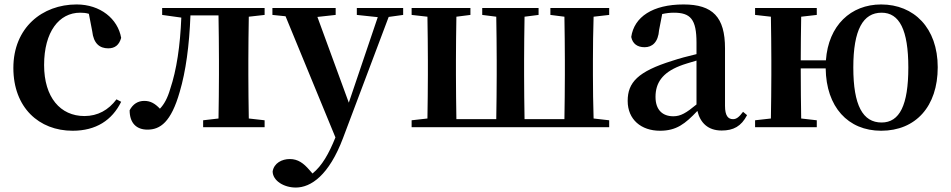

<svg xmlns="http://www.w3.org/2000/svg" viewBox="-20 -571 4270 862"><path d="M394 -431C400 -375 428 -354 466 -354C496 -354 515 -369 524 -401C509 -487 430 -551 324 -551C170 -551 40 -447 40 -266C40 -88 155 16 306 16C411 16 483 -31 524 -114L503 -125C467 -77 419 -50 359 -50C251 -50 178 -134 178 -279C178 -428 245 -514 340 -514C353 -514 366 -513 379 -509Z M1168 -504V-535H708V-504L794 -492C789 -366 773 -257 744 -171C732 -130 717 -103 698 -83C676 -106 656 -118 628 -118C599 -118 577 -104 562 -76C562 -17 594 11 642 11C699 11 748 -22 787 -159C814 -250 830 -367 835 -502H961C962 -445 963 -358 963 -300V-235C963 -179 962 -96 961 -39L892 -31V0H1168V-31L1097 -39C1096 -96 1095 -179 1095 -235V-300C1095 -356 1096 -439 1097 -496Z M1790 -535H1582V-504L1676 -494L1546 -110L1405 -495L1487 -504V-535H1203V-504L1262 -498L1486 46C1456 120 1426 173 1383 208L1369 192C1343 162 1318 143 1281 143C1246 143 1210 161 1204 199C1205 241 1255 271 1308 271C1376 271 1457 216 1520 49L1725 -495L1790 -504Z M2715 -504V-535H2451V-504L2514 -496C2515 -439 2516 -356 2516 -300V-235C2516 -178 2515 -93 2514 -36H2335C2334 -93 2333 -178 2333 -235V-300C2333 -356 2334 -439 2335 -496L2398 -504V-535H2145V-504L2208 -496C2209 -439 2210 -356 2210 -300V-235C2210 -178 2209 -93 2208 -36H2029C2028 -93 2027 -178 2027 -235V-300C2027 -356 2028 -439 2029 -496L2092 -504V-535H1828V-504L1899 -496C1900 -439 1901 -356 1901 -300V-235C1901 -179 1900 -96 1899 -39L1828 -31V0H2715V-31L2645 -39C2643 -96 2642 -179 2642 -235V-300C2642 -356 2643 -439 2645 -496Z M3107 -102C3061 -64 3036 -49 3003 -49C2955 -49 2923 -77 2923 -136C2923 -198 2953 -244 3032 -275C3049 -282 3077 -290 3107 -299ZM3316 -69C3298 -45 3286 -36 3271 -36C3249 -36 3235 -51 3235 -96V-354C3235 -494 3180 -551 3049 -551C2910 -551 2827 -495 2814 -405C2820 -375 2841 -359 2874 -359C2908 -359 2935 -381 2939 -436L2953 -508C2971 -512 2988 -514 3005 -514C3080 -514 3107 -485 3107 -379V-328C3068 -319 3028 -308 2998 -298C2844 -250 2798 -201 2798 -118C2798 -34 2859 16 2943 16C3017 16 3056 -15 3111 -73C3124 -19 3159 15 3220 15C3273 15 3308 -4 3334 -54Z M3938 -21C3854 -21 3811 -97 3811 -268C3811 -438 3855 -514 3938 -514C4018 -514 4058 -437 4058 -268C4058 -99 4019 -21 3938 -21ZM3575 -300C3575 -360 3576 -440 3577 -496L3647 -504V-535H3370V-504L3441 -496C3442 -439 3443 -356 3443 -300V-235C3443 -179 3442 -96 3441 -39L3370 -31V0H3647V-31L3577 -39C3576 -96 3575 -183 3575 -264H3687C3689 -91 3787 16 3936 16C4091 16 4190 -93 4190 -269C4190 -446 4083 -551 3936 -551C3800 -551 3699 -457 3688 -300Z"/></svg>

Font: Noto Serif CJK JP
Style: Bold
Weight: 700
Designer: Ryoko NISHIZUKA 西塚涼子 (kana & ideographs); Frank Grießhammer (Latin, Greek & Cyrillic); Wenlong ZHANG 张文龙 (bopomofo); San
Foundry: Adobe Systems Incorporated
Version: Version 1.000;PS 1;hotconv 16.6.53;makeotf.lib2.5.65590